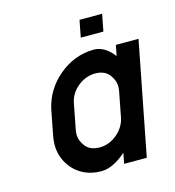

<svg xmlns="http://www.w3.org/2000/svg" viewBox="-94 -685 702 769"><g transform="rotate(-15 256.5 -300.0)"><path d="M383.8 -286.1Q385.7 -295.9 385.7 -305.2Q385.7 -332 366.5 -356Q347.2 -379.9 308.1 -379.9Q268.1 -378.9 235.8 -352.1Q203.6 -325.2 196.3 -286.1L176.3 -182.6Q174.3 -172.4 174.3 -163.1Q174.3 -136.2 193.4 -112.5Q212.4 -88.9 251.5 -88.9Q290.5 -88.9 323.2 -116.2Q356 -143.6 363.8 -182.6ZM419.4 -468.8H513.2L421.9 0H328.1L336.4 -43.9Q311.5 -21.5 285.2 -8.3Q258.8 4.9 233.4 4.9Q181.6 4.9 144 -20.5Q106.4 -45.9 89.4 -88.4Q78.6 -114.7 78.6 -145Q78.6 -163.1 82.5 -182.6L102.5 -286.1Q120.1 -365.7 183.3 -418.7Q246.6 -471.7 326.7 -473.6Q352.1 -473.6 373 -460.4Q394 -447.3 410.6 -424.8ZM291 -533.2 304.7 -603.5H398.4L384.8 -533.2Z"/></g></svg>

Font: Lambda
Style: Italic
Weight: 400
Italic angle: -11°
Designer: GGBotNet
Version: 0.22